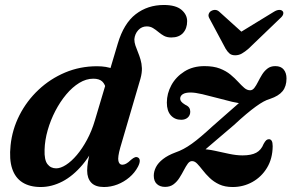

<svg xmlns="http://www.w3.org/2000/svg" viewBox="-20 -739 1170 771"><path d="M490.5 -390.5 406.5 -378Q402.5 -400.5 390.5 -411.8Q378.5 -423 354.5 -423Q326 -423 298.2 -406Q270.5 -389 246 -359.8Q221.5 -330.5 202.2 -293.5Q183 -256.5 171.5 -216.2Q160 -176 159 -137.5Q157.5 -97 170.5 -80Q183.5 -63 205.5 -63Q223.5 -63 245.2 -77Q267 -91 288.8 -116.8Q310.5 -142.5 329.5 -177.8Q348.5 -213 361 -255.5L453 -564Q477 -645 525 -682Q573 -719 638 -719Q685.5 -719 708.5 -699.8Q731.5 -680.5 731.5 -654Q731.5 -624.5 715 -606.5Q698.5 -588.5 668 -588.5Q650.5 -588.5 638.2 -595.2Q626 -602 615.8 -610.8Q605.5 -619.5 594.5 -626.2Q583.5 -633 569.5 -633Q549 -633 535.2 -618Q521.5 -603 519.5 -581.5Q519.5 -569 523.8 -556.2Q528 -543.5 533.8 -529.8Q539.5 -516 544.2 -500.2Q549 -484.5 549.8 -465.5Q550.5 -446.5 544 -423L463 -146.5Q452 -107.5 455.5 -92.5Q459 -77.5 471 -77.5Q478.5 -77.5 486.5 -81.8Q494.5 -86 506.5 -97.5Q516 -105.5 522.2 -107.5Q528.5 -109.5 534 -106.5Q541 -103 541.2 -93.5Q541.5 -84 534 -69.5Q521 -45 499.5 -26.8Q478 -8.5 451.5 1.8Q425 12 397.5 12Q363 12 346.5 -5.5Q330 -23 330 -54Q330 -69.5 333.2 -89Q336.5 -108.5 343.5 -136Q350.5 -163.5 362 -202L379 -193Q350 -123.5 311.8 -78Q273.5 -32.5 230.5 -10.2Q187.5 12 143.5 12Q99.5 12 70.2 -6.5Q41 -25 28.8 -62Q16.5 -99 22.5 -155.5Q29 -219 58.2 -276.5Q87.5 -334 134.5 -378.2Q181.5 -422.5 241.5 -447.8Q301.5 -473 369.5 -473Q408 -473 434 -462.2Q460 -451.5 474.2 -432.8Q488.5 -414 490.5 -390.5ZM783 -119.5Q794.5 -130 811.5 -144.8Q828.5 -159.5 854.8 -181.8Q881 -204 919 -236.5Q947 -262.5 968.8 -280.8Q990.5 -299 1007.5 -311.2Q1024.5 -323.5 1038.2 -331Q1052 -338.5 1064.5 -342Q1099 -353.5 1114.8 -373Q1130.5 -392.5 1130.5 -424Q1130.5 -446 1119.2 -459.8Q1108 -473.5 1085.5 -473.5Q1066.5 -473.5 1053.8 -463.5Q1041 -453.5 1032.2 -439.2Q1023.5 -425 1016.2 -410.5Q1009 -396 1001.5 -386.2Q994 -376.5 984.5 -376.5Q972 -376.5 960.8 -386.2Q949.5 -396 936.2 -410.5Q923 -425 905.5 -439.5Q888 -454 862.8 -463.8Q837.5 -473.5 801 -473.5Q754.5 -473.5 720.5 -452Q686.5 -430.5 668.2 -397Q650 -363.5 650 -327Q650 -293.5 666 -275.8Q682 -258 707.5 -258Q724 -258 734 -267Q744 -276 744 -290.5Q744 -299.5 739.8 -306.2Q735.5 -313 723.5 -318.5Q712 -325.5 707.8 -331.2Q703.5 -337 703.5 -342.5Q703.5 -354 714 -360.8Q724.5 -367.5 745 -367.5Q763.5 -367.5 792.2 -360.8Q821 -354 852.5 -345.5Q884 -337 912.2 -330.2Q940.5 -323.5 958.5 -323.5L961 -346Q955 -339 938.5 -324.2Q922 -309.5 895.5 -286.5Q869 -263.5 833.5 -232Q808.5 -209 788.2 -191.8Q768 -174.5 750.5 -162Q733 -149.5 717 -141Q701 -132.5 685 -127Q654 -115.5 634.5 -100.2Q615 -85 606.2 -67.8Q597.5 -50.5 597.5 -33.5Q597.5 -11.5 610 0Q622.5 11.5 643 11.5Q663 11.5 676.8 1.2Q690.5 -9 700.5 -24.8Q710.5 -40.5 718.5 -56Q726.5 -71.5 734.2 -82Q742 -92.5 751.5 -92Q762 -92 772 -81.5Q782 -71 793.8 -55.8Q805.5 -40.5 821.8 -24.8Q838 -9 860.5 1.5Q883 12 914.5 12Q957 12 993.5 -8.2Q1030 -28.5 1052.2 -65.2Q1074.5 -102 1075 -152Q1075 -167 1071 -173.5Q1067 -180 1060 -180Q1054 -180 1049.2 -176Q1044.5 -172 1038.5 -161Q1029 -136.5 1009 -125.8Q989 -115 954 -115Q929.5 -115 900 -121.2Q870.5 -127.5 841.8 -133.8Q813 -140 791 -140ZM973.5 -590 861 -691.5Q853 -699 844 -699.2Q835 -699.5 826.5 -694Q820.5 -690 818 -682.2Q815.5 -674.5 821 -665L886 -543.5Q893.5 -531 901.8 -524Q910 -517 924.5 -517Q939 -517 951.2 -524Q963.5 -531 978 -543.5L1104.5 -665Q1115.5 -674.5 1117.2 -682.2Q1119 -690 1115 -694Q1110.5 -699.5 1101 -699.2Q1091.5 -699 1079.5 -691.5L913.5 -590Z"/></svg>

Font: Fraunces SemiBold
Style: Italic
Weight: 600
Italic angle: -16°
Version: Version 1.000;[b76b70a41]